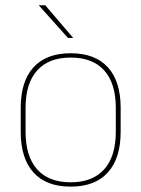

<svg xmlns="http://www.w3.org/2000/svg" viewBox="-20 -700 539 732"><path d="M249.5 11.5Q156 11.5 107.5 -42.5Q59 -96.5 59 -197.5V-289Q59 -390 107.8 -443.5Q156.5 -497 249.5 -497Q342.5 -497 391.2 -443.5Q440 -390 440 -289V-197.5Q440 -96.5 391.2 -42.5Q342.5 11.5 249.5 11.5ZM249.5 -5Q333 -5 377.2 -54.5Q421.5 -104 421.5 -197.5V-289Q421.5 -382 377.5 -431.2Q333.5 -480.5 249.5 -480.5Q165.5 -480.5 121.5 -431.2Q77.5 -382 77.5 -289V-197.5Q77.5 -104 121.5 -54.5Q165.5 -5 249.5 -5ZM152.5 -680 258.5 -556V-555.5H239L128.5 -679V-680Z"/></svg>

Font: Anek Tamil Thin
Style: Regular
Weight: 250
Designer: Aadarsh Rajan (Tamil), Yesha Goshar (Latin)
Foundry: Ek Type
Version: Version 1.003